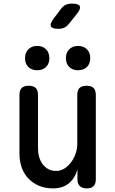

<svg xmlns="http://www.w3.org/2000/svg" viewBox="-20 -1036 640 1066"><path d="M409 -234V-508Q409 -535 421.5 -547.5Q434 -560 461 -560Q487 -560 499.5 -547.5Q512 -535 512 -508V-41Q512 -15 499.5 -2.5Q487 10 462 10Q437 10 423.5 -2.5Q410 -15 410 -41V-95Q396 -46 362 -18Q328 10 274 10Q232 10 198 -4Q164 -18 139 -43.5Q114 -69 101 -104.5Q88 -140 88 -183V-508Q88 -535 100.5 -547.5Q113 -560 139 -560Q166 -560 178.5 -547.5Q191 -535 191 -508V-210Q191 -186 197.5 -164Q204 -142 216.5 -125Q229 -108 247.5 -97.5Q266 -87 292 -87Q318 -87 339.5 -101.5Q361 -116 376.5 -137.5Q392 -159 400.5 -185Q409 -211 409 -234ZM413 -646Q383 -646 364.5 -664Q346 -682 346 -713Q346 -744 364.5 -762.5Q383 -781 413 -781Q444 -781 462.5 -762.5Q481 -744 481 -713Q481 -682 462.5 -664Q444 -646 413 -646ZM187 -646Q156 -646 137.5 -664Q119 -682 119 -713Q119 -744 137.5 -762.5Q156 -781 187 -781Q217 -781 235.5 -762.5Q254 -744 254 -713Q254 -682 235.5 -664Q217 -646 187 -646ZM305 -876Q269 -876 262.5 -889.5Q256 -903 277 -932L319 -987Q331 -1003 345.5 -1009.5Q360 -1016 380 -1016Q416 -1016 423 -1002Q430 -988 407 -959L362 -903Q351 -889 337 -882.5Q323 -876 305 -876Z"/></svg>

Font: Maple Mono Normal NL Medium
Style: Regular
Weight: 500
Monospace: yes
Designer: subframe7536
Version: Version 7.000